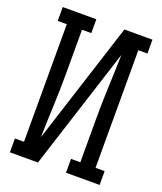

<svg xmlns="http://www.w3.org/2000/svg" viewBox="-136 -824 772 913"><g transform="rotate(20 250.0 -367.5)"><path d="M23 0V-70H69V-665H23V-735H193V-665H146V-441Q146 -360 142.5 -279.5Q139 -199 137 -118L335 -735H477V-665H431V-70H477V0H307V-70H354V-294Q354 -375 357.5 -455.5Q361 -536 363 -617L165 0Z"/></g></svg>

Font: Iosevka Slab
Style: Regular
Weight: 400
Monospace: yes
Designer: Belleve Invis
Foundry: Belleve Invis
Version: Version 11.2.4; ttfautohint (v1.8.3)